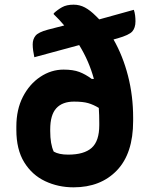

<svg xmlns="http://www.w3.org/2000/svg" viewBox="-20 -790 640 822"><path d="M252 -492Q293 -492 319.5 -482Q346 -472 373 -452H382Q361 -529 319 -597L127 -545Q124 -559 122 -573Q120 -587 120 -600Q120 -622 132 -637Q144 -652 185 -663L255 -681Q235 -705 210 -729V-733Q226 -748 245.5 -759Q265 -770 295 -770Q321 -770 343.5 -758Q366 -746 390 -722Q397 -715 405 -707L553 -748Q557 -736 558.5 -723.5Q560 -711 560 -699Q560 -671 546.5 -655.5Q533 -640 484 -626L466 -621Q506 -551 528 -465.5Q550 -380 550 -286V-272Q550 -133 480.5 -60.5Q411 12 295 12Q229 12 173 -14.5Q117 -41 83.5 -95.5Q50 -150 50 -234V-248Q50 -321 78 -375.5Q106 -430 152.5 -461Q199 -492 252 -492ZM210 -141Q232 -128 272 -128Q340 -128 372.5 -157Q405 -186 405 -254V-264Q405 -297 403 -328Q380 -342 357.5 -348.5Q335 -355 297 -355Q247 -355 221 -326.5Q195 -298 195 -236V-229Q195 -173 210 -141Z"/></svg>

Font: Recursive Mn Csl St XBd
Style: Regular
Weight: 800
Monospace: yes
Version: Version 1.079;hotconv 1.0.112;makeotfexe 2.5.65598; ttfautoh